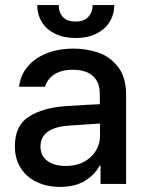

<svg xmlns="http://www.w3.org/2000/svg" viewBox="-20 -730 583 762"><path d="M237.3 -308.6Q270.5 -311 309.8 -313.2Q349.1 -315.4 376.5 -316.4L376 -358.4Q376 -403.8 348.6 -428.5Q321.3 -453.1 268.6 -453.1Q224.1 -453.1 195.8 -434.8Q167.5 -416.5 159.2 -385.7H55.7Q60.5 -429.7 88.4 -464.1Q116.2 -498.5 163.8 -517.8Q211.4 -537.1 272.5 -537.1Q322.8 -537.1 369.4 -521.5Q416 -505.9 448.2 -464.8Q480.5 -423.8 480.5 -352.5V0H378.9V-72.3H375Q356.9 -37.1 317.6 -12.7Q278.3 11.7 217.8 11.7Q167 11.7 126.5 -7.3Q85.9 -26.4 62.5 -62.7Q39.1 -99.1 39.1 -149.4Q39.1 -231.9 94.7 -267.1Q150.4 -302.2 237.3 -308.6ZM241.2 -71.3Q282.2 -71.3 313 -87.6Q343.8 -104 360.4 -131.6Q377 -159.2 377 -191.4L376.5 -239.7L252 -231.4Q198.7 -227.5 169.7 -207.3Q140.6 -187 140.6 -148.4Q140.6 -111.3 168.2 -91.3Q195.8 -71.3 241.2 -71.3ZM280.3 -579.1Q234.4 -579.1 199.7 -595.7Q165 -612.3 146.5 -641.8Q127.9 -671.4 127.9 -710H212.9Q212.9 -681.6 229.2 -663.1Q245.6 -644.5 280.3 -644.5Q314 -644.5 330.8 -663.3Q347.7 -682.1 347.7 -710H433.6Q433.1 -671.4 414.3 -641.8Q395.5 -612.3 360.8 -595.7Q326.2 -579.1 280.3 -579.1Z"/></svg>

Font: Pretendard JP Medium
Style: Regular
Weight: 500
Designer: Base glyphs from Inter by Rasmus Andersson; Hangeul glyphs from Noto Sans CJK(Source Han Sans) by Jang Soo-young and Kan
Foundry: Kil Hyung-jin
Version: Version 1.309